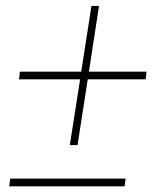

<svg xmlns="http://www.w3.org/2000/svg" viewBox="-20 -639 550 659"><path d="M480 -366.7H281.2L246.1 -141.1H219.7L254.9 -366.7H45.4L48.3 -393.1H258.8L293.9 -618.7H319.8L285.2 -393.1H482.9ZM411.1 -25.9 407.7 0.5H11.7L15.1 -25.9Z"/></svg>

Font: Mardoto Thin
Style: Italic
Weight: 250
Italic angle: -12°
Designer: Christian Robertson, Vahan Hovhannisyan
Foundry: Google
Version: Version 1.000